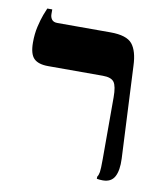

<svg xmlns="http://www.w3.org/2000/svg" viewBox="-72 -658 630 723"><g transform="rotate(10 243.5 -296.5)"><path d="M369 4Q363 4 357 3.5Q351 3 346 2V-6Q351 -13 353 -25Q355 -37 355 -75V-311Q355 -354 344 -369Q333 -384 301 -384H92Q54 -384 37 -401Q20 -418 20 -462Q20 -495 26.5 -523Q33 -551 40.5 -571Q48 -591 51 -597H70V-579Q70 -567 76.5 -558.5Q83 -550 98 -550H301Q363 -550 384.5 -523.5Q406 -497 408 -441L425 -89Q427 -44 414 -20Q401 4 369 4Z"/></g></svg>

Font: Frank Ruhl Libre
Style: Bold
Weight: 700
Designer: Yanek Iontef
Foundry: Fontef
Version: Version 6.004